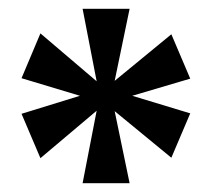

<svg xmlns="http://www.w3.org/2000/svg" viewBox="-20 -780 478 437"><path d="M168 -363H275L241 -527L370 -421L413 -522L281 -562L413 -601L370 -702L241 -596L275 -760H168L200 -595L72 -704L29 -602L162 -562L29 -521L72 -420L200 -528Z"/></svg>

Font: Noto Serif Condensed ExtraBold
Style: Regular
Weight: 800
Width: 3
Designer: Monotype Design Team
Foundry: Monotype Imaging Inc.
Version: Version 2.013